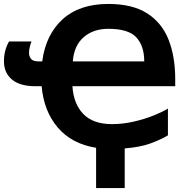

<svg xmlns="http://www.w3.org/2000/svg" viewBox="-20 -745 988 973"><path d="M529 -725Q651 -725 725.5 -677.5Q800 -630 834 -544.5Q868 -459 868 -343V-308H347Q353 -218 402.5 -167Q452 -116 548 -116Q603 -116 659 -129Q715 -142 760.5 -160.5Q806 -179 831 -195V-59Q794 -37 742 -18Q690 1 612 7V208H467V4Q343 -16 272.5 -99Q202 -182 191 -308H160Q81 -308 40.5 -342Q0 -376 0 -435Q0 -464 7 -489.5Q14 -515 26 -535H140Q137 -530 132 -511.5Q127 -493 127 -477Q127 -460 137 -447Q147 -434 174 -434H194Q212 -570 297.5 -647.5Q383 -725 529 -725ZM529 -599Q453 -599 404 -556.5Q355 -514 349 -434H711Q711 -512 671 -555.5Q631 -599 529 -599Z"/></svg>

Font: Noto IKEA Simplified Chinese
Style: Bold
Weight: 700
Designer: Monotype Design Team
Foundry: Monotype Imaging Inc.
Version: Version 1.100